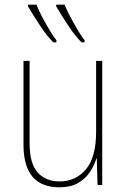

<svg xmlns="http://www.w3.org/2000/svg" viewBox="-20 -787 540 817"><path d="M233 10Q80 10 80 -171V-528H106V-177Q106 -92 140 -53.5Q174 -15 234 -15Q302 -15 345.5 -66.5Q389 -118 389 -227V-528H415V0H395L392 -112H390Q381 -82 362 -54Q343 -26 311.5 -8Q280 10 233 10ZM327 -607Q317 -616 302 -634.5Q287 -653 271.5 -676.5Q256 -700 242 -722Q228 -744 219 -760V-767H255Q264 -744 281 -712Q298 -680 314.5 -653Q331 -626 340 -616V-607ZM207 -607Q197 -616 182 -634.5Q167 -653 151.5 -676.5Q136 -700 122 -722Q108 -744 99 -760V-767H135Q144 -744 161 -712Q178 -680 194.5 -653Q211 -626 220 -616V-607Z"/></svg>

Font: Noto Sans Mono ExtraCondensed Thin
Style: Regular
Weight: 100
Width: 2
Designer: Monotype Design Team
Foundry: Monotype Imaging Inc.
Version: Version 2.014; ttfautohint (v1.8.4.7-5d5b)